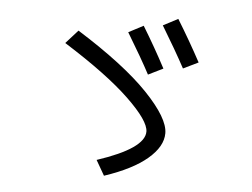

<svg xmlns="http://www.w3.org/2000/svg" viewBox="-51 -809 1101 839"><g transform="rotate(5 500.0 -389.5)"><path d="M602 -242Q602 -289 504 -383Q406 -477 215 -597L268 -656Q477 -525 581 -416.5Q685 -308 685 -242Q685 -184 621 -129.5Q557 -75 434 -34L396 -100Q602 -168 602 -242ZM485 -668 550 -702Q605 -612 652 -523L587 -491Q551 -559 485 -668ZM633 -711 698 -745Q754 -654 803 -563L737 -531Q695 -609 633 -711Z"/></g></svg>

Font: M PLUS 1p
Style: Regular
Weight: 400
Version: Version 1.062